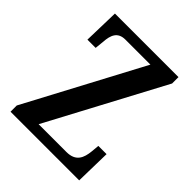

<svg xmlns="http://www.w3.org/2000/svg" viewBox="-199 -835 957 957"><g transform="rotate(45 279.5 -357.0)"><path d="M34 0H518L522 -189H464L460 -146C455 -98 440 -55 373 -55H177L504 -669V-714H56L51 -525H109L114 -573C117 -622 131 -659 185 -659H361L34 -44Z"/></g></svg>

Font: Noto Serif Sinhala Condensed SemiBold
Style: Regular
Weight: 600
Width: 3
Designer: Jelle Bosma - Monotype Design Team
Foundry: Monotype Imaging Inc.
Version: Version 2.007